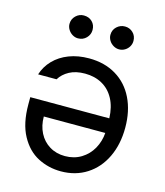

<svg xmlns="http://www.w3.org/2000/svg" viewBox="-110 -813 774 903"><g transform="rotate(15 276.5 -361.0)"><path d="M510.7 -269.5Q510.7 -188.5 480.7 -125.7Q450.7 -63 396.2 -28.1Q341.8 6.8 270.5 6.8Q210.4 6.8 158.7 -19.8Q106.9 -46.4 74.5 -105.7Q42 -165 42 -257.8V-293H426.8Q424.8 -348.1 403.8 -387.2Q382.8 -426.3 346.4 -446.5Q310.1 -466.8 262.7 -466.8Q217.8 -466.8 186.8 -450Q155.8 -433.1 139.6 -406.2H49.8Q62.5 -446.3 92 -476.8Q121.6 -507.3 165.3 -524.2Q209 -541 262.7 -541Q338.4 -541 394.5 -507.3Q450.7 -473.6 480.7 -412.1Q510.7 -350.6 510.7 -269.5ZM270.5 -67.4Q314.9 -67.4 349.4 -88.4Q383.8 -109.4 403.6 -144.8Q423.3 -180.2 426.3 -221.7H127Q127 -177.2 144.8 -142.3Q162.6 -107.4 195.3 -87.4Q228 -67.4 270.5 -67.4ZM130.9 -673.8Q130.9 -697.3 147.5 -713.4Q164.1 -729.5 186.5 -729.5Q211.4 -729.5 227.3 -713.9Q243.2 -698.2 243.2 -673.8Q243.2 -651.4 227.1 -634.8Q210.9 -618.2 186.5 -618.2Q172.4 -618.2 159.4 -626Q146.5 -633.8 138.7 -646.7Q130.9 -659.7 130.9 -673.8ZM330.1 -673.8Q330.1 -697.8 346.9 -713.6Q363.8 -729.5 386.7 -729.5Q410.2 -729.5 426.3 -713.6Q442.4 -697.8 442.4 -673.8Q442.4 -659.2 435.1 -646.5Q427.7 -633.8 414.8 -626Q401.9 -618.2 386.7 -618.2Q372.1 -618.2 358.9 -626Q345.7 -633.8 337.9 -646.7Q330.1 -659.7 330.1 -673.8Z"/></g></svg>

Font: Pretendard GOV
Style: Regular
Weight: 400
Designer: Base glyphs from Inter by Rasmus Andersson; Hangeul glyphs from Noto Sans CJK(Source Han Sans) by Jang Soo-young and Kan
Foundry: Kil Hyung-jin
Version: Version 1.309